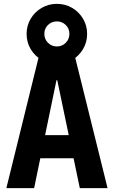

<svg xmlns="http://www.w3.org/2000/svg" viewBox="-20 -976 590 996"><path d="M13 0 193 -730H357L538 0H394L277 -560H273L157 0ZM125 -155V-275H425V-155ZM275 -644Q232 -644 196 -665Q160 -686 139 -721.5Q118 -757 118 -800Q118 -843 139 -878.5Q160 -914 196 -935Q232 -956 275 -956Q319 -956 354.5 -935Q390 -914 411 -878.5Q432 -843 432 -800Q432 -757 411 -721.5Q390 -686 354.5 -665Q319 -644 275 -644ZM275 -735Q302 -735 321 -754Q340 -773 340 -800Q340 -828 321 -846.5Q302 -865 275 -865Q248 -865 229 -846.5Q210 -828 210 -800Q210 -773 229 -754Q248 -735 275 -735Z"/></svg>

Font: M PLUS Code Latin SemiExpanded
Style: Bold
Weight: 700
Width: 6
Designer: Coji Morishita
Foundry: UNDERFOREST DESIGN
Version: Version 1.002; ttfautohint (v1.8.3)